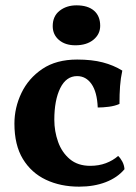

<svg xmlns="http://www.w3.org/2000/svg" viewBox="-20 -690 509 719"><path d="M446.2 -56.4Q419.8 -24.8 375.9 -7.9Q332 9 276.2 9Q206.6 9 151.9 -16.9Q97.2 -42.8 65.6 -94.8Q34 -146.8 34 -227Q34 -287 60.4 -342Q86.8 -397 138.8 -432Q190.8 -467 269 -467Q324 -467 364.7 -456.4Q405.4 -445.8 438 -425.6Q431.8 -397.2 429.6 -367.5Q427.4 -337.8 427.4 -300.8Q410.4 -293.2 388 -290.3Q365.6 -287.4 346 -287.4Q343.6 -345.4 322.8 -375.2Q302 -405 268.8 -405Q227.8 -405 205.6 -359.9Q183.4 -314.8 183.4 -241.4Q183.4 -198.6 197.5 -158.9Q211.6 -119.2 241.5 -94.1Q271.4 -69 318 -69Q350 -69 376.4 -78.9Q402.8 -88.8 422.4 -106Q431.2 -97.8 438.1 -84.9Q445 -72 446.2 -56.4ZM262.2 -520.4Q224 -520.4 200.7 -540.4Q177.4 -560.4 177.4 -592.2Q177.4 -629.4 203.2 -649.7Q229 -670 266.4 -670Q309 -670 332.1 -650Q355.2 -630 355.2 -593.4Q355.2 -562 329.9 -541.2Q304.6 -520.4 262.2 -520.4Z"/></svg>

Font: Vollkorn
Style: Regular
Weight: 400
Designer: Friedrich Althausen
Foundry: Friedrich Althausen
Version: Version 4.104